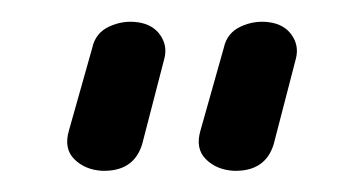

<svg xmlns="http://www.w3.org/2000/svg" viewBox="-20 -748 342 181"><path d="M191 -703Q194 -717 207 -723Q220 -729 234 -727Q248 -725 255 -715Q262 -705 259 -693L238 -612Q230 -586 200 -587Q184 -588 174 -598Q164 -608 169 -625ZM67 -703Q70 -717 83 -723Q96 -729 110 -727Q124 -725 131 -715Q138 -705 135 -693L114 -612Q106 -586 76 -587Q60 -588 50 -598Q40 -608 45 -625Z"/></svg>

Font: VDS Compensated
Style: Light
Weight: 300
Designer: artmaker
Foundry: artmaker
Version: Version 1.000 2012 initial release